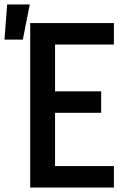

<svg xmlns="http://www.w3.org/2000/svg" viewBox="-68 -838 588 858"><path d="M67 0V-735H441V-639H178V-430H384V-334H178V-96H441V0ZM-48 -661 -36 -818H65L34 -661Z"/></svg>

Font: Iosevka
Style: Bold
Weight: 700
Monospace: yes
Designer: Belleve Invis
Foundry: Belleve Invis
Version: Version 32.5.0; ttfautohint (v1.8.4)